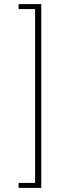

<svg xmlns="http://www.w3.org/2000/svg" viewBox="-20 -750 350 930"><path d="M180 -730V160H70V136H150V-706H70V-730Z"/></svg>

Font: Arima Thin
Style: Regular
Weight: 100
Designer: Joana Correia and Natanael Gama
Foundry: NDISCOVER
Version: Version 1.101;gftools[0.9.23]